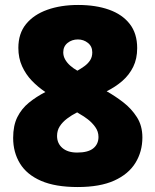

<svg xmlns="http://www.w3.org/2000/svg" viewBox="-20 -744 626 774"><path d="M295 -724Q366 -724 419.5 -705Q473 -686 503 -647.5Q533 -609 533 -550Q533 -507 517 -474.5Q501 -442 473.5 -418Q446 -394 410 -376Q444 -357 477 -331.5Q510 -306 532 -271.5Q554 -237 554 -190Q554 -133 526 -87.5Q498 -42 440.5 -16Q383 10 293 10Q203 10 145.5 -15Q88 -40 60.5 -85Q33 -130 33 -188Q33 -238 50 -272Q67 -306 96.5 -330Q126 -354 163 -373Q133 -393 108.5 -418.5Q84 -444 69 -477Q54 -510 54 -551Q54 -609 85 -647Q116 -685 170.5 -704.5Q225 -724 295 -724ZM210 -196Q210 -166 231.5 -147.5Q253 -129 291 -129Q335 -129 356 -146Q377 -163 377 -192Q377 -214 364 -232Q351 -250 334 -263Q317 -276 304 -283L291 -291Q269 -280 250.5 -266Q232 -252 221 -235Q210 -218 210 -196ZM294 -585Q270 -585 252.5 -571Q235 -557 235 -533Q235 -518 242.5 -504.5Q250 -491 263 -479.5Q276 -468 292 -459Q306 -467 320 -477Q334 -487 343 -500.5Q352 -514 352 -533Q352 -557 334.5 -571Q317 -585 294 -585Z"/></svg>

Font: Noto Sans Armenian Black
Style: Regular
Weight: 900
Version: Version 2.007